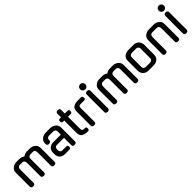

<svg xmlns="http://www.w3.org/2000/svg" viewBox="382 -2405 4009 4009"><g transform="rotate(-45 2386.0 -400.5)"><path d="M127 8Q70 8 70 -39V-444Q70 -526 124 -564Q180 -602 231 -602H332Q385 -602 437 -565Q486 -602 542 -602H642Q695 -602 748 -564Q803 -524 803 -444V-39Q803 8 747 8Q691 8 691 -39V-435Q691 -466 677 -485L678 -484Q662 -508 623 -508H560Q492 -508 492 -435V-39Q492 8 437 8Q381 8 381 -39V-435Q381 -458 367 -484Q354 -508 313 -508H249Q182 -508 182 -435V-39Q182 8 127 8Z M914 -153V-196Q914 -268 957.5 -308.5Q1001 -349 1074 -349H1296V-442Q1296 -473 1278 -490.5Q1260 -508 1228 -508H1111Q1044 -508 1044 -446V-438Q1044 -386 988 -386Q932 -386 932 -438V-447Q932 -521 986 -563H985Q1045 -602 1094 -602H1246Q1294 -602 1353 -563H1352Q1406 -522 1406 -443V-302L1407 -290V-199H1406V-42Q1406 6 1351 6Q1324 6 1310.5 -3Q1297 -12 1297 -36L1296 -255H1093Q1055 -257 1039 -236Q1024 -217 1024 -189V-154Q1029 -94 1092 -94H1205Q1243 -94 1243 -47Q1241 0 1205 0H1074Q1001 0 957.5 -40Q914 -80 914 -153Z M1478 -555Q1478 -602 1516 -602H1555V-709Q1555 -757 1612 -757Q1667 -757 1667 -709V-602H1750Q1789 -602 1787 -555Q1787 -508 1750 -508H1667V-144Q1667 -116 1679 -103Q1691 -90 1725 -90H1751Q1789 -90 1788 -44Q1788 3 1751 3H1718Q1659 3 1604 -30V-29Q1555 -60 1555 -143V-508H1516Q1480 -508 1478 -555Z M1871 -42V-456Q1871 -539 1920 -570Q1970 -602 2033 -602H2147Q2184 -602 2184 -555Q2186 -508 2147 -508H2041Q2007 -508 1995 -495Q1983 -482 1983 -455V-42Q1983 6 1928 6Q1871 6 1871 -42Z M2271 -558Q2271 -606 2327 -606Q2382 -606 2382 -558V-42Q2382 6 2327 6Q2271 6 2271 -42ZM2250 -732Q2250 -765 2272.5 -787Q2295 -809 2327 -809Q2359 -809 2381 -787Q2403 -765 2403 -732Q2403 -700 2381 -678Q2359 -656 2327 -656Q2295 -656 2272.5 -678Q2250 -700 2250 -732Z M2577 8Q2520 8 2520 -39V-444Q2520 -526 2574 -564Q2630 -602 2681 -602H2782Q2835 -602 2887 -565Q2936 -602 2992 -602H3092Q3145 -602 3198 -564Q3253 -524 3253 -444V-39Q3253 8 3197 8Q3141 8 3141 -39V-435Q3141 -466 3127 -485L3128 -484Q3112 -508 3073 -508H3010Q2942 -508 2942 -435V-39Q2942 8 2887 8Q2831 8 2831 -39V-435Q2831 -458 2817 -484Q2804 -508 2763 -508H2699Q2632 -508 2632 -435V-39Q2632 8 2577 8Z M3375 -443Q3375 -565 3492 -596Q3514 -602 3535 -602H3695Q3764 -602 3809.5 -557Q3855 -512 3855 -443V-159Q3855 -37 3738 -6Q3716 0 3695 0H3535Q3466 0 3420.5 -45Q3375 -90 3375 -159ZM3485 -448V-154Q3487 -126 3506 -110Q3525 -94 3553 -94H3677Q3705 -94 3724 -110Q3743 -126 3745 -154V-448Q3743 -476 3724 -492Q3705 -508 3677 -508H3553Q3525 -508 3506 -492Q3487 -476 3485 -448Z M3981 -42V-444Q3981 -528 4035 -564Q4092 -602 4141 -602H4302Q4352 -602 4408 -564Q4462 -526 4462 -444V-42Q4462 6 4407 6Q4352 6 4352 -42V-435Q4352 -462 4336 -485L4337 -484Q4324 -508 4284 -508H4159Q4118 -508 4105 -484Q4091 -458 4091 -435V-42Q4091 6 4036 6Q3981 6 3981 -42Z M4593 -558Q4593 -606 4649 -606Q4704 -606 4704 -558V-42Q4704 6 4649 6Q4593 6 4593 -42ZM4572 -732Q4572 -765 4594.5 -787Q4617 -809 4649 -809Q4681 -809 4703 -787Q4725 -765 4725 -732Q4725 -700 4703 -678Q4681 -656 4649 -656Q4617 -656 4594.5 -678Q4572 -700 4572 -732Z"/></g></svg>

Font: Gugi Cyrillic
Style: Regular
Weight: 400
Foundry: TAE System & Typefaces Co.
Version: Version 3.10 September 15, 2020